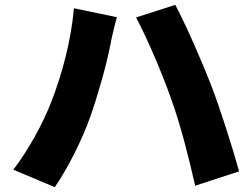

<svg xmlns="http://www.w3.org/2000/svg" viewBox="-20 -756 1040 792"><path d="M192 -337C157 -246 97 -137 35 -56L206 16C256 -56 318 -176 353 -276C384 -364 421 -495 435 -570C439 -593 453 -653 462 -685L285 -722C273 -588 237 -453 192 -337ZM686 -348C725 -239 756 -118 785 10L966 -49C938 -153 885 -316 852 -402C817 -493 746 -656 703 -736L541 -684C583 -607 649 -454 686 -348Z"/></svg>

Font: Noto Sans TC Black
Style: Regular
Weight: 900
Designer: Ryoko NISHIZUKA 西塚涼子 (kana, bopomofo & ideographs); Paul D. Hunt (Latin, Greek & Cyrillic); Sandoll Communications 산돌커뮤니
Foundry: Adobe
Version: Version 2.004;hotconv 1.0.118;makeotfexe 2.5.65603